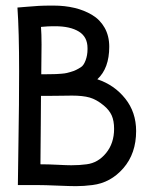

<svg xmlns="http://www.w3.org/2000/svg" viewBox="-20 -654 558 677"><path d="M345.7 -282.2Q320.3 -303.2 296.1 -310.1Q272 -316.9 233.9 -316.9Q223.6 -316.9 194.3 -316.4Q165 -315.9 146 -315.9H124.5Q124 -270.5 123.8 -214.1Q123.5 -157.7 123 -124.3Q122.6 -90.8 122.6 -74.7Q150.9 -74.7 183.1 -73Q215.3 -71.3 231.4 -71.3Q261.2 -71.3 285.2 -74.7Q325.7 -79.6 354 -114.3Q382.3 -148.9 382.3 -199.7Q382.3 -228 373.8 -247.1Q365.2 -266.1 345.7 -282.2ZM288.6 -484.4Q288.6 -523.9 258.1 -542.7Q227.5 -561.5 174.3 -561.5H166Q148.9 -561.5 124.5 -559.1Q126.5 -535.2 126.5 -496.6Q126.5 -480.5 126 -445.6Q125.5 -410.6 125.5 -392.1Q133.8 -392.1 152.8 -392.3Q171.9 -392.6 177.2 -392.8Q182.6 -393.1 195.8 -394Q209 -395 214.6 -396.5Q220.2 -397.9 230 -400.6Q239.7 -403.3 247.8 -407.2Q255.9 -411.1 265.1 -417Q274.9 -422.9 281.7 -440.9Q288.6 -459 288.6 -480.5ZM47.4 -401.9Q47.4 -544.9 41.5 -627.4Q49.8 -627.9 74.2 -630.1Q98.6 -632.3 116.9 -633.3Q135.3 -634.3 160.2 -634.3H168.9Q208.5 -634.3 242.4 -626.2Q276.4 -618.2 304.4 -601.6Q332.5 -585 348.9 -556.2Q365.2 -527.3 365.2 -489.3Q365.2 -413.1 323.2 -374.5Q383.3 -354.5 421.6 -306.4Q460 -258.3 460 -191.9Q460 -112.8 415 -61Q370.1 -9.3 305.7 -1.5Q275.4 2.4 247.6 2.4Q228 2.4 182.6 0.5Q137.2 -1.5 109.4 -1.5H43Q43 -35.2 45.2 -160.9Q47.4 -286.6 47.4 -401.9Z"/></svg>

Font: FantasqueSansM Nerd Font
Style: Regular
Weight: 400
Monospace: yes
Designer: Jany Belluz
Version: Version 1.8.0 ; ttfautohint (v1.8.2);Nerd Fonts 3.4.0